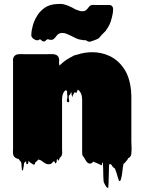

<svg xmlns="http://www.w3.org/2000/svg" viewBox="-20 -790 714 956"><path d="M634 -87Q634 -73 635 -58Q636 -43 634 -29Q634 -21 633 -18Q630 -10 623 -5Q623 -5 622.5 -4.5Q622 -4 621 -4Q621 -4 620.5 -3.5Q620 -3 619 -3Q618 -2 615 4Q612 10 610 10Q605 18 599 23Q598 24 597 24.5Q596 25 595 26Q591 44 589.5 62.5Q588 81 583 99Q581 107 579 110Q576 113 575 112Q574 112 571 107Q570 103 567.5 95.5Q565 88 564 84Q562 77 560 70.5Q558 64 555 57Q554 55 553.5 52Q553 49 551 48Q551 48 549 47Q547 46 546 45Q545 43 543.5 42Q542 41 541 40Q536 33 537 33.5Q538 34 538 34Q538 34 531 27Q530 28 527 28Q524 28 523 29Q522 51 521.5 86.5Q521 122 519 145Q519 147 515.5 145Q512 143 512 143Q508 139 505 133.5Q502 128 500 124Q499 121 497.5 118.5Q496 116 496 114Q494 91 494 67Q494 43 492 21Q490 19 489 19Q488 22 488 25.5Q488 29 486 32Q485 35 481 31Q476 29 471.5 26.5Q467 24 462 22Q458 20 452.5 18.5Q447 17 444 14Q440 22 431.5 24Q423 26 416 20Q410 15 406.5 8Q403 1 397 -8Q395 -10 393 -12.5Q391 -15 390 -19Q389 -23 389 -32V-296Q389 -303 388 -307Q386 -324 376 -336Q375 -338 373.5 -339.5Q372 -341 370 -342Q369 -343 367 -343Q365 -340 364.5 -336.5Q364 -333 362 -330Q357 -325 356 -328Q354 -332 354 -333Q351 -330 347 -324Q345 -318 343 -316Q342 -314 341 -310Q340 -306 339 -308Q337 -314 336.5 -320Q336 -326 335 -333Q335 -331 334 -331Q334 -329 333 -329Q332 -326 329.5 -321Q327 -316 323 -314Q321 -306 324 -292.5Q327 -279 319 -281Q310 -283 313.5 -295.5Q317 -308 315 -318Q314 -319 314 -323V-328Q314 -331 314 -334.5Q314 -338 311 -339Q311 -339 308.5 -339.5Q306 -340 305 -340Q293 -329 290 -309Q289 -304 289 -298.5Q289 -293 289 -288V-48Q289 -41 289.5 -33Q290 -25 288 -18Q287 -15 285 -12Q283 -9 281 -7Q280 -7 280 -6.5Q280 -6 279 -6Q279 -6 277 -4Q276 -1 275.5 2Q275 5 273 8Q273 9 272 9.5Q271 10 270 9Q269 8 268.5 5.5Q268 3 267 2Q265 4 263 5Q262 7 262.5 10Q263 13 262 15Q260 21 258 23Q257 24 254 22Q252 17 254 18.5Q256 20 250 14Q249 13 249 12Q246 14 244 16.5Q242 19 239 21Q238 22 237 23.5Q236 25 231 27H230Q227 28 221 28Q217 28 213.5 26.5Q210 25 206 24Q201 21 195.5 17Q190 13 187 11Q180 7 181 7Q181 7 179 6Q177 7 175 5.5Q173 4 171 4Q170 5 168.5 7Q167 9 165 11Q164 12 163 13Q162 14 160 15Q159 15 159 15.5Q159 16 159 16Q158 16 158 17Q157 17 156.5 17.5Q156 18 156 18Q155 19 154 24.5Q153 30 148 30Q147 30 143.5 27.5Q140 25 139 25Q137 23 136 23Q132 21 128.5 18Q125 15 123 12Q123 11 122.5 11Q122 11 122 10Q121 14 121 18Q121 22 119 26Q119 27 118 26.5Q117 26 116 27Q112 27 112 28Q111 24 110.5 20Q110 16 109 12Q108 14 104 18Q103 19 102 19.5Q101 20 100 21Q99 28 98.5 34.5Q98 41 96 49Q95 51 94.5 55.5Q94 60 92 59Q88 57 88.5 52.5Q89 48 88 45Q87 37 87 30.5Q87 24 85 17Q83 15 80.5 12Q78 9 76 6Q74 4 73 2Q69 0 67 0Q66 0 65.5 -0.5Q65 -1 63 -1Q55 -4 50 -11Q48 -13 46 -19Q44 -26 44.5 -35Q45 -44 45 -51V-484Q44 -487 44.5 -489.5Q45 -492 45 -495Q46 -506 54 -513Q62 -520 73 -520Q81 -521 89.5 -520.5Q98 -520 105 -520H211Q216 -520 227 -520.5Q238 -521 247 -520Q253 -520 261 -516Q270 -511 273 -501Q275 -495 274.5 -488Q274 -481 274 -475L276 -463L282 -469Q288 -475 295 -480.5Q302 -486 309 -491L318 -497H319Q329 -504 339 -508Q345 -514 360 -517Q362 -518 365 -518Q400 -530 440 -530Q486 -530 527 -510.5Q568 -491 596.5 -449.5Q625 -408 632 -343Q633 -339 633 -335.5Q633 -332 633 -328Q634 -321 634 -314Q634 -307 634 -300ZM511 -644 508 -639Q507 -638 507 -637.5Q507 -637 506 -636Q497 -626 487 -617Q486 -617 486 -616.5Q486 -616 486 -616Q483 -613 481 -610Q479 -607 476 -604Q471 -598 464.5 -595.5Q458 -593 451 -590Q444 -588 435.5 -584.5Q427 -581 419 -583Q416 -585 413 -586.5Q410 -588 407 -590H396Q375 -592 360.5 -598.5Q346 -605 333 -612Q323 -617 312 -621.5Q301 -626 289 -626Q278 -626 267 -618Q263 -614 260 -609.5Q257 -605 253 -601Q250 -598 247 -595.5Q244 -593 239 -592Q233 -591 227 -592L219 -595Q212 -594 207.5 -588Q203 -582 195 -584Q191 -585 188.5 -587.5Q186 -590 183 -592Q180 -595 179 -595Q178 -595 175 -592L167 -589Q160 -589 151 -594Q142 -599 138 -606Q136 -610 136 -614V-618Q136 -629 139 -644Q140 -649 141.5 -654.5Q143 -660 144 -665Q151 -689 165.5 -712.5Q180 -736 204.5 -752.5Q229 -769 266 -770Q291 -772 306 -766Q310 -765 313 -764Q316 -763 320 -761Q330 -757 339 -752.5Q348 -748 356 -743Q369 -738 379 -735Q382 -734 390 -734Q399 -734 405 -737Q408 -739 410.5 -741.5Q413 -744 415 -746Q417 -748 419 -751Q421 -754 423 -756Q429 -764 438 -765Q443 -766 449 -765.5Q455 -765 460 -765H524Q533 -765 538 -759.5Q543 -754 543 -747Q544 -736 541 -721Q538 -704 531.5 -683.5Q525 -663 511 -644Z"/></svg>

Font: Rubik Wet Paint
Style: Regular
Weight: 400
Designer: Hubert and Fischer, NaN
Foundry: Hubert and Fischer, NaN
Version: Version 2.200